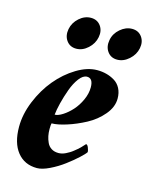

<svg xmlns="http://www.w3.org/2000/svg" viewBox="-101 -702 607 774"><g transform="rotate(15 203.0 -315.0)"><path d="M277.3 -568.4Q282.2 -596.2 305.2 -616Q328.1 -635.7 354.5 -635.7Q380.9 -635.7 395.3 -616Q409.7 -596.2 404.3 -568.4Q398.9 -540.5 376.2 -520.3Q353.5 -500 327.1 -500Q300.8 -500 286.4 -520Q272 -540 277.3 -568.4ZM106.4 -568.4Q111.8 -596.2 134 -616Q156.2 -635.7 182.6 -635.7Q209 -635.7 223.4 -616Q237.8 -596.2 232.4 -568.4Q227.1 -540.5 204.8 -520.3Q182.6 -500 156.2 -500Q129.9 -500 115.5 -520Q101.1 -540 106.4 -568.4ZM261.7 -438.5Q281.7 -438.5 299.8 -433.8Q317.9 -429.2 334.2 -419.4Q350.6 -409.7 360.4 -391.4Q370.1 -373 370.1 -348.6Q370.1 -313.5 342.8 -281Q315.4 -248.5 276.9 -228Q238.3 -207.5 200.7 -195.6Q163.1 -183.6 138.7 -183.6Q136.7 -177.7 136.7 -159.2Q136.7 -144 139.4 -130.6Q142.1 -117.2 148.2 -104Q154.3 -90.8 166.5 -83Q178.7 -75.2 196.3 -75.2Q203.1 -75.2 210.9 -77.1Q218.8 -79.1 226.1 -82.8Q233.4 -86.4 240.7 -90.8Q248 -95.2 254.6 -100.6Q261.2 -106 267.1 -110.8Q272.9 -115.7 278.1 -120.8Q283.2 -126 286.1 -129.4Q289.1 -132.8 292 -135.7L294.9 -138.7Q300.8 -138.7 305.2 -127.2Q309.6 -115.7 309.6 -109.4Q304.2 -100.6 283.9 -82Q263.7 -63.5 237.3 -43.7Q210.9 -23.9 180.2 -9Q149.4 5.9 127.9 5.9Q75.7 5.9 45.7 -31.7Q15.6 -69.3 15.6 -136.7Q15.6 -189.5 38.3 -244.6Q61 -299.8 96.2 -342Q131.3 -384.3 176 -411.4Q220.7 -438.5 261.7 -438.5ZM141.6 -220.7Q155.8 -220.7 175 -233.2Q194.3 -245.6 211.9 -265.1Q229.5 -284.7 241.7 -311.5Q253.9 -338.4 253.9 -364.3Q253.9 -402.3 228.5 -402.3Q211.9 -402.3 196 -381.3Q180.2 -360.4 169.2 -330.1Q158.2 -299.8 150.9 -270.5Q143.6 -241.2 141.6 -220.7Z"/></g></svg>

Font: Amiri
Style: Bold Slanted
Weight: 700
Italic angle: 9°
Designer: Khaled Hosny
Version: Version 000.107